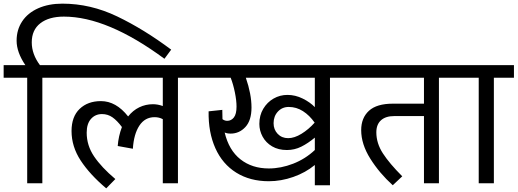

<svg xmlns="http://www.w3.org/2000/svg" viewBox="-40 -1004 2836 1052"><path d="M898 -732 861 -682Q548 -913 310 -913Q228 -913 181 -876.5Q134 -840 134 -772Q134 -707 179 -647H302V-578H192V0H109V-578H-20V-647H99Q51 -718 51 -781Q51 -841 81.5 -887Q112 -933 169 -958.5Q226 -984 302 -984Q456 -984 602 -914Q748 -844 898 -732Z M1044 -578H935V0H852V-351Q832 -362 807 -362Q754 -362 723.5 -315.5Q693 -269 688 -189L605 -204Q609 -258 628 -308Q602 -343 576.5 -361Q551 -379 519 -379Q482 -379 458.5 -352.5Q435 -326 435 -277Q435 -207 475.5 -147Q516 -87 592 -23L542 28Q452 -48 402 -124.5Q352 -201 352 -286Q352 -365 396.5 -407.5Q441 -450 513 -450Q596 -450 662 -366Q688 -399 723 -416Q758 -433 798 -433Q825 -433 852 -423V-578H282V-647H1044Z M1876 -578H1768V11H1685V-100Q1634 -58 1567 -34.5Q1500 -11 1433 -11Q1330 -11 1254.5 -58Q1179 -105 1140 -192Q1101 -279 1103 -394L1178 -402Q1178 -367 1179 -351Q1191 -342 1205 -342Q1227 -342 1241.5 -360.5Q1256 -379 1256 -420Q1256 -453 1247 -497.5Q1238 -542 1224 -578H1024V-647H1876ZM1685 -578H1307Q1338 -488 1338 -415Q1338 -344 1304.5 -308Q1271 -272 1224 -272Q1204 -272 1191 -278Q1214 -181 1277.5 -131Q1341 -81 1433 -81Q1499 -81 1566 -107Q1633 -133 1685 -182V-250Q1648 -219 1611 -200.5Q1574 -182 1532 -182Q1485 -182 1451 -202Q1417 -222 1399 -255Q1381 -288 1381 -325Q1381 -372 1402.5 -408Q1424 -444 1459 -464Q1494 -484 1535 -484Q1578 -484 1618.5 -464Q1659 -444 1685 -417ZM1542 -418Q1506 -418 1482.5 -392.5Q1459 -367 1459 -329Q1459 -294 1481.5 -270.5Q1504 -247 1539 -247Q1573 -247 1612 -271Q1651 -295 1684 -332Q1656 -372 1620 -395Q1584 -418 1542 -418Z M2474 -578H2365V0H2283V-368H2120Q2073 -368 2047.5 -345Q2022 -322 2022 -279Q2022 -219 2058 -163.5Q2094 -108 2164 -38L2112 11Q2039 -55 1989 -134.5Q1939 -214 1939 -291Q1939 -358 1981.5 -397Q2024 -436 2113 -436H2283V-578H1856V-647H2474Z M2776 -578H2666V0H2583V-578H2454V-647H2776Z"/></svg>

Font: Martel Sans
Style: Regular
Weight: 400
Designer: Dan Reynolds and Mathieu Réguer
Foundry: Dan Reynolds and Mathieu Réguer
Version: Version 1.002; ttfautohint (v1.1) -l 5 -r 5 -G 72 -x 0 -D la